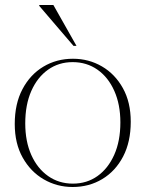

<svg xmlns="http://www.w3.org/2000/svg" viewBox="-20 -738 582 768"><path d="M271.5 -3.5Q327.5 -3.5 370 -33.8Q412.5 -64 437 -119Q461.5 -174 461.5 -248.5Q461.5 -320 437.2 -374.5Q413 -429 370 -459.2Q327 -489.5 270.5 -489.5Q215 -489.5 172.2 -459.2Q129.5 -429 105.2 -374Q81 -319 81 -244.5Q81 -172.5 105.2 -118.2Q129.5 -64 172.5 -33.8Q215.5 -3.5 271.5 -3.5ZM270.5 10Q208 10 155.2 -20.5Q102.5 -51 70.8 -107.5Q39 -164 39 -242Q39 -323 69.8 -381.2Q100.5 -439.5 153.2 -471.2Q206 -503 272 -503Q335 -503 387.5 -472.5Q440 -442 471.5 -385.5Q503 -329 503 -251Q503 -170.5 472.5 -112Q442 -53.5 389.2 -21.8Q336.5 10 270.5 10ZM286 -554.5H274L137 -714.5V-718H193.5Z"/></svg>

Font: Newsreader 60pt ExtraLight
Style: Regular
Weight: 250
Designer: Hugues Gentile
Foundry: Production Type
Version: Version 1.003